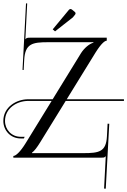

<svg xmlns="http://www.w3.org/2000/svg" viewBox="-80 -945 763 1151"><path d="M352 -887C349 -889 346 -891 343 -891C339 -891 336 -889 333 -886L236 -769L250 -757L357 -841L369 -856C371 -859 373 -861 373 -864C373 -868 372 -871 368 -874ZM560 -719H98C82 -719 79 -717 72 -710L83 -924L76 -925L55 -526L61.8 -525.2L65 -585C70.4 -684 114 -692 210 -692H480V-689C456.5 -683 426 -658 406 -627L235.7 -350L89 -350C18 -350 -60 -303 -60 -220C-60 -163 -17 -115 44 -115H63L68 -125H44C-11 -125 -50 -168 -50 -220C-50 -296 21 -340 89 -340L229.6 -340L74 -87C40.9 -33.1 14 -10 0 -10V0H529C545 0 546 -1 553 -8H554L544 185.5L554 186L575 -203L565 -203.5L561 -127C556 -35 514 -27 420 -27H112V-30C126 -40 141.9 -61.1 161 -92L313.9 -340L663 -340V-350L320.1 -350L494 -632C529 -687 549 -701 560 -701Z"/></svg>

Font: FoglihtenNo04
Style: Regular
Weight: 500
Designer: gluk (gluksza@wp.pl)
Foundry: gluk (gluksza@wp.pl)
Version: Version 0.70